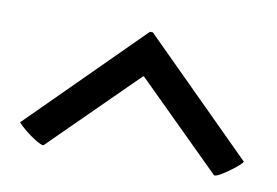

<svg xmlns="http://www.w3.org/2000/svg" viewBox="-43 -811 566 392"><g transform="rotate(10 240.5 -615.0)"><path d="M240 -748H246L475 -520Q471 -514 459.5 -505Q448 -496 437 -489Q426 -482 420 -482L244 -656H242L66 -482Q61 -482 49.5 -489Q38 -496 27 -505Q16 -514 11 -520Z"/></g></svg>

Font: Alike
Style: Regular
Weight: 400
Designer: Sveta Sebyakina
Foundry: Cyreal (www.cyreal.org)
Version: Version 1.301; ttfautohint (v1.8.4.7-5d5b)